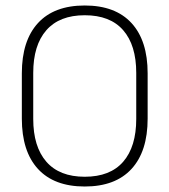

<svg xmlns="http://www.w3.org/2000/svg" viewBox="-20 -669 617 699"><path d="M288.5 10Q177 10 118.2 -54Q59.5 -118 59.5 -237V-402Q59.5 -521 118.2 -585Q177 -649 288.5 -649Q400 -649 458.8 -585Q517.5 -521 517.5 -402V-237Q517.5 -118 458.8 -54Q400 10 288.5 10ZM288.5 -25.5Q381 -25.5 428.5 -80.2Q476 -135 476 -236V-403.5Q476 -504.5 428.5 -559Q381 -613.5 288.5 -613.5Q196.5 -613.5 148.8 -559Q101 -504.5 101 -403.5V-236Q101 -135 148.8 -80.2Q196.5 -25.5 288.5 -25.5Z"/></svg>

Font: Anek Latin ExtraLight
Style: Regular
Weight: 250
Designer: Yesha Goshar
Foundry: Ek Type
Version: Version 1.003